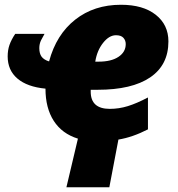

<svg xmlns="http://www.w3.org/2000/svg" viewBox="-20 -583 749 806"><path d="M307.1 -1Q240.7 -21.5 205.8 -75.4Q170.9 -129.4 170.9 -210.9Q94.2 -218.3 53.2 -253.2Q12.2 -288.1 12.2 -346.2Q12.2 -372.6 19.8 -394.3Q27.3 -416 43.9 -440.9H167Q159.7 -428.7 152.3 -413.8Q145 -398.9 145 -380.9Q145 -358.4 154.5 -345.2Q164.1 -332 186 -325.2Q216.3 -438 295.7 -500.5Q375 -563 487.8 -563Q580.6 -563 633.8 -521Q687 -479 687 -409.2Q687 -310.1 610.4 -258.1Q533.7 -206.1 390.1 -206.1H360.8V-198.2Q360.8 -126 440.9 -126Q479.5 -126 516.6 -137.5Q553.7 -148.9 601.1 -173.8V-40Q536.6 -6.8 477.1 2.9L439 203.1H258.8ZM466.8 -435.1Q438 -435.1 412.6 -402.8Q387.2 -370.6 379.9 -324.2H394Q447.3 -324.2 477.5 -344.5Q507.8 -364.7 507.8 -397.9Q507.8 -413.6 498 -424.3Q488.3 -435.1 466.8 -435.1Z"/></svg>

Font: Open Sans Extrabold
Style: Italic
Weight: 800
Italic angle: -12°
Foundry: Ascender Corporation
Version: Version 1.10